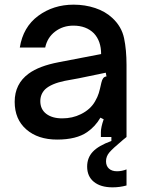

<svg xmlns="http://www.w3.org/2000/svg" viewBox="-20 -588 624 824"><path d="M523 0 507 13Q464 49 449.5 66Q435 83 435 104Q435 124 447.5 135.5Q460 147 482 147Q503 147 523 139V208Q494 216 463 216Q412 216 383 192.5Q354 169 354 127Q354 89 378.5 63Q403 37 458 17V0H413V-21Q413 -42 425 -76L411 -83Q389 -45 354 -21Q308 11 225 11Q143 11 93 -32.5Q43 -76 43 -151Q43 -228 103 -272Q148 -305 232 -321L414 -356Q414 -412 383 -445Q350 -478 295 -478Q250 -478 216.5 -452.5Q183 -427 174 -384H65Q79 -472 144 -520Q209 -568 296 -568Q345 -568 388.5 -553.5Q432 -539 462 -511Q502 -474 512.5 -424Q523 -374 523 -309ZM437 -260 434 -276 318 -252 258 -241Q200 -229 174 -205Q153 -184 153 -154Q153 -119 178.5 -99.5Q204 -80 247 -80Q291 -80 327 -98Q368 -118 388 -153Q399 -172 404 -188.5Q409 -205 415 -233Q418 -246 423 -252.5Q428 -259 437 -260Z"/></svg>

Font: Open Sauce Sans Medium
Style: Regular
Weight: 500
Designer: Alfredo Marco Pradil
Foundry: Creative Sauce Fz LLC
Version: Version 1.477